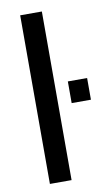

<svg xmlns="http://www.w3.org/2000/svg" viewBox="-82 -743 449 785"><g transform="rotate(-10 142.5 -350.0)"><path d="M60 0V-700H150V0ZM205 -310V-400H285V-310Z"/></g></svg>

Font: Tektur
Style: Regular
Weight: 400
Designer: Adam Jagosz
Foundry: Adam Jagosz
Version: Version 1.005;gftools[0.9.30]